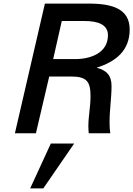

<svg xmlns="http://www.w3.org/2000/svg" viewBox="-20 -742 742 1069"><path d="M63 0H180L254 -316H376C464 -316 484 -287 484 -206C484 -145 472 -97 472 -39C472 -28 473 -12 474 0H594C591 -17 590 -38 590 -61C590 -132 601 -196 601 -263C601 -320 576 -350 518 -365C625 -399 702 -460 702 -578C702 -692 607 -722 475 -722H230ZM276 -413 324 -625H451C524 -625 581 -606 581 -546C581 -446 483 -413 399 -413ZM393 57H263L148 307H221Z"/></svg>

Font: Perun Medium Italic
Style: Regular
Weight: 500
Italic angle: -12°
Foundry: Copyright (c) Stefan Peev, Context Ltd, 2016
Version: Version 1.026